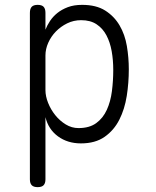

<svg xmlns="http://www.w3.org/2000/svg" viewBox="-20 -580 640 790"><path d="M135 -560Q152 -560 159.5 -552Q167 -544 167 -527V-458Q174 -476 186 -494Q198 -512 216 -526.5Q234 -541 259 -550.5Q284 -560 318 -560Q376 -560 413 -536.5Q450 -513 472 -475.5Q494 -438 502 -390.5Q510 -343 510 -295Q510 -239 501.5 -185Q493 -131 471 -87.5Q449 -44 410.5 -17Q372 10 313 10Q258 10 218.5 -19Q179 -48 167 -98V158Q167 174 159.5 182Q152 190 135 190Q118 190 110.5 182Q103 174 103 158V-527Q103 -544 110.5 -552Q118 -560 135 -560ZM314 -497Q283 -497 256.5 -484Q230 -471 210 -450.5Q190 -430 178.5 -404Q167 -378 167 -352V-209Q167 -184 178 -156.5Q189 -129 207.5 -106Q226 -83 250.5 -68Q275 -53 303 -53Q348 -53 376 -73.5Q404 -94 419.5 -128Q435 -162 440.5 -205Q446 -248 446 -292Q446 -333 439.5 -369.5Q433 -406 418 -434.5Q403 -463 377.5 -480Q352 -497 314 -497Z"/></svg>

Font: Maple Mono NL ExtraLight
Style: Regular
Weight: 275
Monospace: yes
Designer: subframe7536
Version: Version 7.000